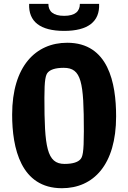

<svg xmlns="http://www.w3.org/2000/svg" viewBox="-20 -959 660 988"><path d="M298.5 9.5C460.5 9.5 577.5 -110.5 577.5 -360.5C577.5 -532.5 537.5 -739 326 -739C164.5 -739 42.5 -619 42.5 -369C42.5 -197 87 9.5 298.5 9.5ZM130 -939C126 -848 187 -800 310 -800C433 -800 494 -848 490 -939H391C391 -901 367 -877.5 310 -877.5C253 -877.5 229 -901 229 -939ZM208.5 -456C208.5 -548 214.5 -575 227.5 -587.5C239 -599.5 262.5 -610 308 -610C399.5 -610 411.5 -536.5 411.5 -284C411.5 -172 405 -150.5 392.5 -138C381 -126 357.5 -115.5 312 -115.5C220.5 -115.5 208.5 -203.5 208.5 -456Z"/></svg>

Font: Monaspace Argon ExtraBold
Style: Bold
Weight: 800
Designer: Riley Cran & the Lettermatic Team
Foundry: Lettermatic
Version: Version 1.000 (Monaspace Argon)